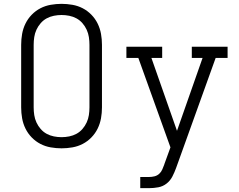

<svg xmlns="http://www.w3.org/2000/svg" viewBox="-20 -763 1240 998"><path d="M300 8Q272 8 243.5 3Q215 -2 190 -15Q165 -28 145 -48.5Q125 -69 112.5 -94.5Q100 -120 95 -148Q90 -176 90 -205V-530Q90 -559 95 -587Q100 -615 112.5 -640.5Q125 -666 145 -686.5Q165 -707 190 -720Q215 -733 243.5 -738Q272 -743 300 -743Q328 -743 356.5 -738Q385 -733 410 -720Q435 -707 455 -686.5Q475 -666 487.5 -640.5Q500 -615 505 -587Q510 -559 510 -530V-205Q510 -176 505 -148Q500 -120 487.5 -94.5Q475 -69 455 -48.5Q435 -28 410 -15Q385 -2 356.5 3Q328 8 300 8ZM300 -50Q320 -50 340 -54Q360 -58 377.5 -67.5Q395 -77 408.5 -92.5Q422 -108 430.5 -126.5Q439 -145 442 -165Q445 -185 445 -205V-530Q445 -550 442 -570Q439 -590 430.5 -608.5Q422 -627 408.5 -642.5Q395 -658 377.5 -667.5Q360 -677 340 -681Q320 -685 300 -685Q280 -685 260 -681Q240 -677 222.5 -667.5Q205 -658 191.5 -642.5Q178 -627 169.5 -608.5Q161 -590 158 -570Q155 -550 155 -530V-205Q155 -185 158 -165Q161 -145 169.5 -126.5Q178 -108 191.5 -92.5Q205 -77 222.5 -67.5Q240 -58 260 -54Q280 -50 300 -50ZM709 215V157H755Q769 157 783 153.5Q797 150 807.5 140.5Q818 131 823.5 118Q829 105 834 92V91L866 3L699 -462H637V-520H823V-462H767L900 -83L1033 -462H977V-520H1163V-462H1101L908 75L895 111Q887 133 876 154.5Q865 176 846 191Q827 206 803 210.5Q779 215 755 215Z"/></svg>

Font: Iosevka Etoile Light
Style: Regular
Weight: 300
Designer: Belleve Invis
Foundry: Belleve Invis
Version: Version 25.0.1; ttfautohint (v1.8.4)